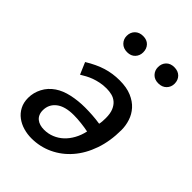

<svg xmlns="http://www.w3.org/2000/svg" viewBox="-197 -738 837 837"><g transform="rotate(45 222.0 -319.0)"><path d="M17.6 0ZM83 -390.1Q126 -416.5 164.8 -428.5Q203.6 -440.4 246.1 -440.4Q289.6 -440.4 319.8 -427.5Q350.1 -414.6 368.9 -393.6Q387.7 -372.6 396.2 -346.2Q404.8 -319.8 404.8 -293Q404.8 -224.1 385.3 -168Q365.7 -111.8 331.5 -72.3Q297.4 -32.7 251.2 -11Q205.1 10.7 152.3 10.7Q127 10.7 102.8 3.7Q78.6 -3.4 59.6 -17.6Q40.5 -31.7 29.1 -53.5Q17.6 -75.2 17.6 -104Q17.6 -136.2 33 -165.8Q48.3 -195.3 77.1 -214.8Q103.5 -232.9 142.3 -241.5Q181.2 -250 223.1 -250Q244.6 -250 268.1 -248.5Q291.5 -247.1 316.4 -243.2Q318.4 -251.5 319.1 -261.2Q319.8 -271 319.8 -281.2Q319.8 -309.6 312 -327.9Q304.2 -346.2 291.7 -356.7Q279.3 -367.2 263.4 -371.1Q247.6 -375 231 -375Q210 -375 192.1 -371.3Q174.3 -367.7 158.9 -362.1Q143.6 -356.4 130.6 -349.4Q117.7 -342.3 106.4 -335.4ZM165 -54.7Q190.4 -54.7 212.9 -64Q235.4 -73.2 253.2 -89.8Q271 -106.4 283.9 -129.9Q296.9 -153.3 303.2 -182.1Q294.4 -184.1 282.7 -185.8Q271 -187.5 258.8 -189Q246.6 -190.4 234.4 -191.2Q222.2 -191.9 211.9 -191.9Q157.7 -191.9 129.4 -169.7Q101.1 -147.5 101.1 -110.8Q101.1 -96.7 106 -85.9Q110.8 -75.2 119.4 -68.4Q127.9 -61.5 139.6 -58.1Q151.4 -54.7 165 -54.7ZM130.4 -599.1Q130.4 -621.1 144.5 -635.3Q158.7 -649.4 182.1 -649.4Q205.6 -649.4 219 -635.3Q232.4 -621.1 232.4 -599.1Q232.4 -578.6 219 -564.2Q205.6 -549.8 182.1 -549.8Q158.7 -549.8 144.5 -564.2Q130.4 -578.6 130.4 -599.1ZM323.2 -599.1Q323.2 -621.1 336.9 -635.3Q350.6 -649.4 374 -649.4Q397.9 -649.4 411.9 -635.3Q425.8 -621.1 425.8 -599.1Q425.8 -578.6 411.9 -564.2Q397.9 -549.8 374 -549.8Q350.6 -549.8 336.9 -564.2Q323.2 -578.6 323.2 -599.1Z"/></g></svg>

Font: PT Astra Sans
Style: Italic
Weight: 400
Italic angle: -16°
Designer: A.Korolkova, I. Chaeva
Foundry: ParaType Ltd
Version: Version 1.001; ttfautohint (v1.6)